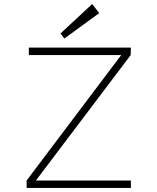

<svg xmlns="http://www.w3.org/2000/svg" viewBox="-20 -932 780 952"><path d="M629 -696 628 -659 158 -37H629V0H112V-37L581 -659H123V-696ZM437 -912 472 -867 299 -741 280 -766Z"/></svg>

Font: M Major Mono Display
Style: Regular
Weight: 400
Designer: Emre Parlak
Foundry: Emre Parlak
Version: Version 2.000; ttfautohint (v1.8) -l 8 -r 50 -G 200 -x 14 -D